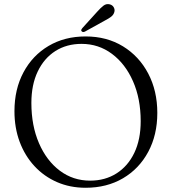

<svg xmlns="http://www.w3.org/2000/svg" viewBox="-20 -892 833 930"><path d="M394.5 -715.5Q497.5 -715.5 575.8 -667.5Q654 -619.5 698 -535.8Q742 -452 742 -345Q742 -238.5 698 -156.5Q654 -74.5 575.8 -28.5Q497.5 17.5 394.5 17.5Q319 17.5 256 -10Q193 -37.5 146.8 -87.5Q100.5 -137.5 75.2 -205.2Q50 -273 50 -353.5Q50 -460 93.8 -541.8Q137.5 -623.5 215.2 -669.5Q293 -715.5 394.5 -715.5ZM661.5 -305Q661.5 -414 624.2 -498.5Q587 -583 522.2 -631.2Q457.5 -679.5 375 -679.5Q303 -679.5 248.2 -644.8Q193.5 -610 162.8 -545.8Q132 -481.5 132 -393Q132 -283.5 168.8 -198.5Q205.5 -113.5 269.8 -65.2Q334 -17 416.5 -17Q489 -17 544.2 -52Q599.5 -87 630.5 -151.5Q661.5 -216 661.5 -305ZM451 -835.5Q468 -854.5 481.5 -864.8Q495 -875 511.5 -871Q525 -867.5 531 -856.5Q537 -845.5 534 -834.5Q530.5 -820.5 518.5 -811.2Q506.5 -802 489 -793L391.5 -739Q381.5 -734 375.5 -740.5Q372 -744 373.8 -748Q375.5 -752 378.5 -755.5Z"/></svg>

Font: Fraunces 9pt S000 Light
Style: Regular
Weight: 300
Version: Version 1.000; ttfautohint (v1.8.3)